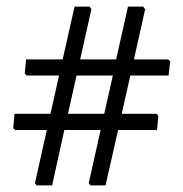

<svg xmlns="http://www.w3.org/2000/svg" viewBox="-20 -594 556 582"><path d="M375 -365 349 -249H455L460 -243L456 -200H338L300 -32H254L249 -39L285 -200H175L138 -32H91L86 -39L122 -200H26L20 -205L24 -249H133L159 -365H61L55 -371L59 -414H170L206 -574H252L257 -566L223 -414H332L368 -574H414L420 -566L386 -414H490L496 -408L491 -365ZM322 -365H212L186 -249H296Z"/></svg>

Font: Alegreya Sans
Style: Regular
Weight: 400
Designer: Juan Pablo del Peral
Foundry: Huerta Tipografica
Version: Version 2.008; ttfautohint (v1.6)